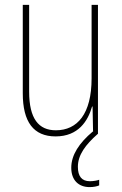

<svg xmlns="http://www.w3.org/2000/svg" viewBox="-20 -547 498 784"><path d="M298 134C298 86 329 44 379 0H380V-527H354V-227C354 -82 296 -15 208 -15C138 -15 99 -62 99 -173V-527H73V-166C73 -49 117 10 207 10C300 10 339 -53 356 -112H358L360 -9L359 -10C303 37 271 86 271 138C271 189 301 217 346 217C362 217 376 214 385 210V187C378 190 361 193 347 193C314 193 298 173 298 134Z"/></svg>

Font: Noto Sans Armenian Condensed Thin
Style: Regular
Weight: 100
Width: 3
Designer: Monotype Design Team
Foundry: Monotype Imaging Inc.
Version: Version 2.008